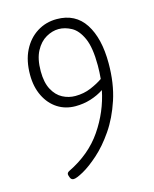

<svg xmlns="http://www.w3.org/2000/svg" viewBox="-108 -775 686 854"><g transform="rotate(-15 235.0 -348.5)"><path d="M235 -702Q321 -702 364.5 -635Q408 -568 408 -453Q408 -360 383.5 -286Q359 -212 321.5 -157.5Q284 -103 243.5 -67Q203 -31 170.5 -13Q138 5 125 5Q114 5 109.5 -6Q105 -17 105 -22Q105 -25 107 -28.5Q109 -32 115 -35Q216 -84 272.5 -167Q329 -250 348 -345Q321 -327 287.5 -316.5Q254 -306 217 -306Q171 -306 135 -329Q99 -352 78 -394.5Q57 -437 57 -493Q57 -558 80.5 -604.5Q104 -651 144.5 -676.5Q185 -702 235 -702ZM359 -456Q359 -538 339.5 -581.5Q320 -625 290.5 -641Q261 -657 232 -657Q203 -657 174 -640.5Q145 -624 126 -588.5Q107 -553 107 -496Q107 -444 124.5 -411.5Q142 -379 169.5 -364.5Q197 -350 228 -350Q267 -350 300 -364Q333 -378 356 -394Q359 -425 359 -456Z"/></g></svg>

Font: Asap Condensed ExtraLight
Style: Regular
Weight: 200
Width: 3
Designer: Pablo Cosgaya
Foundry: Omnibus-Type
Version: Version 3.001; ttfautohint (v1.8.4.7-5d5b)